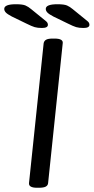

<svg xmlns="http://www.w3.org/2000/svg" viewBox="-47 -884 442 906"><path d="M128 2Q87 2 90 -21L159 -680Q161 -691 170.5 -696.5Q180 -702 202 -702H210Q252 -702 249 -680L180 -20Q179 -9 169 -3.5Q159 2 136 2ZM151 -752Q130 -752 116.5 -756Q103 -760 77 -773L9 -806Q-12 -817 -19.5 -825Q-27 -833 -27 -842Q-27 -864 28 -864Q60 -864 73.5 -858Q87 -852 100 -841L170 -784Q179 -777 179 -767Q179 -752 151 -752ZM347 -752Q326 -752 312.5 -756Q299 -760 273 -773L205 -806Q184 -817 176.5 -825Q169 -833 169 -842Q169 -864 224 -864Q256 -864 269.5 -858Q283 -852 296 -841L366 -784Q375 -777 375 -767Q375 -752 347 -752Z"/></svg>

Font: Asap Expanded Expanded Regular
Style: Italic
Weight: 400
Width: 7
Italic angle: -6°
Designer: Pablo Cosgaya
Foundry: Omnibus-Type
Version: Version 3.001; ttfautohint (v1.8.4.7-5d5b)